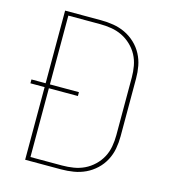

<svg xmlns="http://www.w3.org/2000/svg" viewBox="-109 -825 819 914"><g transform="rotate(15 300.0 -367.5)"><path d="M99 0V-358H29V-377H99V-735H276Q307 -735 337.5 -730Q368 -725 395.5 -712Q423 -699 446 -677.5Q469 -656 483.5 -628.5Q498 -601 503.5 -571Q509 -541 509 -510V-225Q509 -194 503.5 -164Q498 -134 483.5 -106.5Q469 -79 446 -57.5Q423 -36 395.5 -23Q368 -10 337.5 -5Q307 0 276 0ZM120 -19H276Q304 -19 332 -23.5Q360 -28 385 -40Q410 -52 431 -72Q452 -92 465 -116.5Q478 -141 483 -169Q488 -197 488 -225V-510Q488 -538 483 -566Q478 -594 465 -618.5Q452 -643 431 -663Q410 -683 385 -695Q360 -707 332 -711.5Q304 -716 276 -716H120V-377H263V-358H120Z"/></g></svg>

Font: Iosevka Thin Extended
Style: Regular
Weight: 100
Width: 7
Monospace: yes
Designer: Belleve Invis
Foundry: Belleve Invis
Version: Version 32.5.0; ttfautohint (v1.8.4)